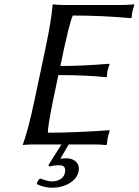

<svg xmlns="http://www.w3.org/2000/svg" viewBox="-20 -668 641 888"><path d="M254.4 96.2Q229 96.2 208.5 102.1L203.6 96.2L264.2 0H139.2Q123.5 0 110.4 0.7Q97.2 1.5 91.8 2L86.4 2.9L85.9 0Q110.4 -67.4 138.7 -200.2L190.4 -444.8Q218.3 -577.1 223.1 -645L225.6 -647.9Q241.7 -645 275.9 -645H539.1Q574.7 -645 599.6 -647.9L601.1 -645L597.7 -632.8Q595.7 -626 594.2 -621.6Q592.8 -617.2 592.3 -613.8Q589.8 -602.5 588.9 -587.9L585.9 -584Q450.2 -596.2 316.9 -596.2Q309.1 -581.1 295.4 -526.4Q282.7 -474.1 276.4 -444.8L259.3 -362.8Q358.4 -362.8 484.4 -373L486.8 -370.1Q481 -356.4 477.5 -341.8Q474.6 -328.6 474.6 -314L471.2 -311Q375 -320.8 250 -320.8L224.6 -200.2Q199.7 -76.2 201.7 -54.2Q261.2 -54.2 332 -57.1Q402.3 -60.1 444.3 -63L485.8 -65.9L487.3 -62Q481.4 -46.9 478 -28.8Q477.1 -24.4 476.6 -20.5Q476.1 -16.6 475.6 -11Q475.1 -5.4 474.1 0L471.2 2.9Q447.8 0 412.1 0H297.9L258.8 66.9Q271.5 64 285.2 64Q315.9 64 332.5 81.1Q349.1 98.1 343.3 126Q336.4 158.2 301.5 179.2Q266.6 200.2 220.7 200.2Q184.1 200.2 149.9 183.1Q152.8 167.5 165.5 157.2Q200.2 170.9 220.7 170.9Q243.7 170.9 260 160.4Q276.4 149.9 280.3 130.9Q287.6 96.2 254.4 96.2Z"/></svg>

Font: Linux Biolinum G
Style: Italic
Weight: 400
Italic angle: -12°
Designer: Philipp H. Poll
Foundry: Philipp H. Poll
Version: Version 0.5.1